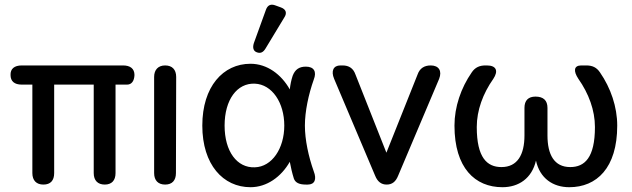

<svg xmlns="http://www.w3.org/2000/svg" viewBox="-20 -770 2636 801"><path d="M161 0C191 0 206 -17 206 -48V-417H371V-48C371 -17 388 0 417 0C446 0 462 -17 462 -48V-417H510C529 -417 540 -432 541 -457C541 -484 523 -497 493 -497H71C40 -497 23 -483 24 -457C24 -431 40 -417 71 -417H115V-48C115 -17 132 0 161 0Z M669 0C698 0 714 -17 714 -48L715 -449C715 -480 698 -497 669 -497C640 -497 623 -479 623 -449V-48C623 -17 640 0 669 0Z M1025 11C1093 11 1153 -32 1189 -95C1193 -73 1199 -47 1206 -25C1212 -8 1228 0 1256 0H1264C1293 0 1302 -22 1289 -55C1267 -117 1252 -187 1252 -246C1252 -305 1267 -376 1289 -438C1302 -471 1290 -492 1256 -492C1228 -492 1211 -480 1201 -454C1195 -436 1191 -416 1189 -397C1154 -459 1095 -504 1025 -504C911 -504 824 -409 824 -246C824 -83 911 11 1025 11ZM917 -246C917 -354 969 -424 1043 -421C1115 -418 1166 -342 1166 -246C1166 -151 1115 -74 1043 -72C969 -69 917 -138 917 -246ZM1039 -590C1033 -571 1037 -557 1051 -552C1066 -546 1078 -551 1088 -568L1166 -697C1178 -715 1174 -731 1152 -739L1130 -747C1110 -755 1096 -749 1089 -728Z M1593 0C1616 0 1631 -12 1641 -37L1812 -441C1825 -474 1811 -497 1777 -497C1750 -497 1731 -485 1722 -459L1592 -133L1463 -459C1454 -485 1436 -497 1409 -497H1400C1371 -497 1360 -474 1374 -441L1545 -37C1555 -12 1571 0 1593 0Z M2076 11C2144 11 2199 -26 2216 -100C2232 -26 2287 11 2355 11C2469 11 2555 -69 2555 -246C2555 -324 2528 -403 2483 -468C2469 -489 2451 -497 2426 -497H2405C2374 -497 2371 -474 2393 -441C2436 -380 2462 -310 2462 -240C2462 -112 2419 -73 2359 -73C2292 -73 2264 -125 2264 -205V-320C2264 -351 2247 -367 2214 -367C2184 -367 2168 -351 2168 -320V-205C2168 -125 2139 -73 2072 -73C2012 -73 1969 -112 1969 -240C1969 -310 1995 -380 2038 -441C2060 -474 2051 -497 2011 -497H2005C1981 -497 1962 -489 1948 -468C1903 -403 1876 -324 1876 -246C1876 -69 1962 11 2076 11Z"/></svg>

Font: 寒蝉半圆体
Style: Regular
Weight: 400
Designer: Yoshimichi Ohira & Warren
Foundry: ChillType
Version: Version 1.800;Glyphs 3.1.1 (3135)